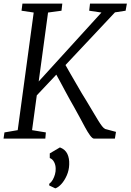

<svg xmlns="http://www.w3.org/2000/svg" viewBox="-22 -763 719 1057"><path d="M-2.5 0 2.5 -34 75.5 -46.5 163.5 -694 96.5 -704 101.5 -743H321L316.5 -704L242.5 -694L191 -314.5L536.5 -694L469 -704L473.5 -743H676.5L669.5 -704L611 -695L338.5 -405Q350 -384.5 365.2 -358Q380.5 -331.5 396.8 -303.5Q413 -275.5 428 -249.8Q443 -224 455.5 -205Q477.5 -168.5 493.2 -141.8Q509 -115 520.2 -97Q531.5 -79 540 -68.2Q548.5 -57.5 556.5 -53L616.5 -37L610.5 0H494.5Q486 -1 473.5 -18Q461 -35 446.5 -61.8Q432 -88.5 416.2 -118.2Q400.5 -148 385.5 -174Q374 -194 361.2 -217Q348.5 -240 335.5 -264.2Q322.5 -288.5 310.5 -311Q298.5 -333.5 288 -352L180.5 -238L154.5 -46.5L230.5 -34L227.5 0ZM249 258V249Q261 240 268.8 226Q276.5 212 280.8 196.2Q285 180.5 284.5 166Q284.5 145.5 275.8 129Q267 112.5 252 107V81.5L308 48.5Q337 59.5 348.8 84.2Q360.5 109 359 143Q358 174 346 201.8Q334 229.5 316.8 249Q299.5 268.5 282.5 274Z"/></svg>

Font: Merriweather 24pt Light
Style: Italic
Weight: 300
Italic angle: -7.8°
Version: Version 2.101